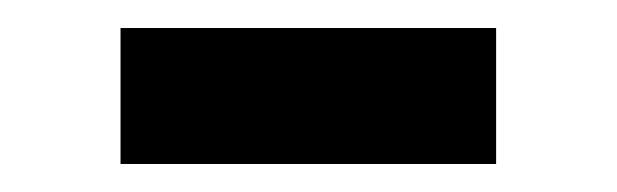

<svg xmlns="http://www.w3.org/2000/svg" viewBox="-20 -373 440 137"><path d="M66 -256V-353H334V-256Z"/></svg>

Font: IBM Plex Sans Hebrew Text
Style: Regular
Weight: 450
Designer: Mike Abbink, Paul van der Laan, Pieter van Rosmalen, Yanek Iontef
Foundry: Bold Monday
Version: Version 1.2